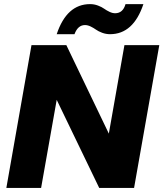

<svg xmlns="http://www.w3.org/2000/svg" viewBox="-20 -924 803 944"><path d="M591.8 -702.1H763.2L639.2 0H467.8L258.8 -433.1L182.1 0H11.2L134.8 -702.1H306.2L515.1 -267.1ZM258.8 -755.9Q308.1 -903.8 422.9 -903.8Q442.9 -903.8 461.7 -896.7Q480.5 -889.6 491.9 -881.3Q503.4 -873 518.1 -866Q532.7 -858.9 545.9 -858.9Q584.5 -858.9 597.2 -903.8H685.1Q635.7 -755.9 521 -755.9Q501 -755.9 482.2 -762.9Q463.4 -770 451.9 -778.3Q440.4 -786.6 425.8 -793.7Q411.1 -800.8 397.9 -800.8Q362.8 -800.8 346.2 -755.9Z"/></svg>

Font: SVN-Poppins
Style: Bold Italic
Weight: 700
Italic angle: -10°
Designer: Ninad Kale (Devanagari), Jonny Pinhorn (Latin)
Foundry: Indian Type Foundry
Version: Version 3.002 2017